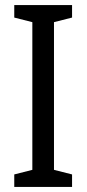

<svg xmlns="http://www.w3.org/2000/svg" viewBox="-20 -800 340 754"><path d="M263 -66H36V-115L107 -133V-713L36 -731V-780H263V-731L192 -713V-133L263 -115Z"/></svg>

Font: Noto Sans Malayalam UI Condensed
Style: Regular
Weight: 400
Width: 3
Designer: Jelle Bosma - Monotype Design Team
Foundry: Monotype Imaging Inc.
Version: Version 2.104; ttfautohint (v1.8.4.7-5d5b)